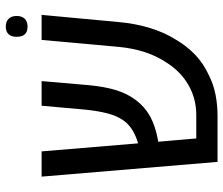

<svg xmlns="http://www.w3.org/2000/svg" viewBox="-76 -724 799 688"><g transform="rotate(-90 324.0 -379.5)"><path d="M88.4 0 35.6 -630.4H126L154.8 -284.7Q180.7 -292 201.7 -304.7Q222.7 -317.4 236.8 -336.9Q253.4 -360.4 262.2 -394.5Q271 -428.7 275.4 -471.2L289.6 -630.4H377.9L363.3 -460.9Q357.9 -404.8 345.9 -365Q334 -325.2 310.5 -293.5Q286.6 -261.2 252 -241.9Q217.3 -222.7 166.5 -213.4Q165 -213.4 163.6 -213.1Q162.1 -212.9 160.6 -212.9L172.4 -76.2H256.8Q314.5 -76.2 363 -103.8Q411.6 -131.3 443.8 -182.1Q490.7 -251.5 500.5 -354L525.4 -630.4H615.2L589.4 -353.5Q584 -293.9 568.1 -241.9Q552.2 -189.9 525.9 -148.4Q503.9 -110.8 472.7 -80.6Q441.4 -50.3 398.4 -30.8Q366.7 -14.6 329.8 -7.3Q293 0 252.9 0ZM572.8 -680.7Q536.6 -680.7 536.6 -719.7Q536.6 -739.3 546.1 -749Q555.7 -758.8 573.2 -758.8Q591.3 -758.8 601.3 -748.5Q611.3 -738.3 611.3 -719.7Q611.3 -701.2 601.3 -690.9Q591.3 -680.7 572.8 -680.7Z"/></g></svg>

Font: Open Sans SemiCondensed Medium
Style: Regular
Weight: 500
Width: 4
Designer: Monotype Design Team
Foundry: Monotype Imaging Inc.
Version: Version 3.000